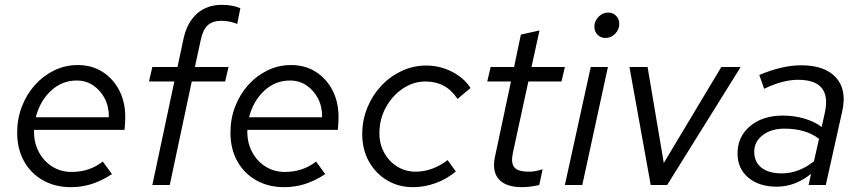

<svg xmlns="http://www.w3.org/2000/svg" viewBox="-20 -765 3557 794"><path d="M273 9Q208 9 157.5 -19.5Q107 -48 79 -99Q51 -150 51 -216Q51 -274 70.5 -324.5Q90 -375 124.5 -413.5Q159 -452 204.5 -474Q250 -496 302 -496Q359 -496 403 -468.5Q447 -441 472.5 -392.5Q498 -344 498 -281Q498 -257 495 -228H121Q119 -180 138.5 -140.5Q158 -101 194 -77.5Q230 -54 276 -54Q351 -54 405 -97L443 -45Q400 -17 359 -4Q318 9 273 9ZM128 -280H430Q431 -323 413.5 -357Q396 -391 366 -411.5Q336 -432 297 -432Q236 -432 190.5 -389.5Q145 -347 128 -280Z M610 0 701 -428H596L610 -488H714L739 -605Q754 -673 795 -709Q836 -745 898 -745Q920 -745 939 -741.5Q958 -738 974 -731L961 -666Q929 -679 896 -679Q859 -679 839 -660.5Q819 -642 810 -599L786 -488H925L911 -428H773L682 0Z M1155 9Q1090 9 1039.5 -19.5Q989 -48 961 -99Q933 -150 933 -216Q933 -274 952.5 -324.5Q972 -375 1006.5 -413.5Q1041 -452 1086.5 -474Q1132 -496 1184 -496Q1241 -496 1285 -468.5Q1329 -441 1354.5 -392.5Q1380 -344 1380 -281Q1380 -257 1377 -228H1003Q1001 -180 1020.5 -140.5Q1040 -101 1076 -77.5Q1112 -54 1158 -54Q1233 -54 1287 -97L1325 -45Q1282 -17 1241 -4Q1200 9 1155 9ZM1010 -280H1312Q1313 -323 1295.5 -357Q1278 -391 1248 -411.5Q1218 -432 1179 -432Q1118 -432 1072.5 -389.5Q1027 -347 1010 -280Z M1688 9Q1628 9 1580.5 -19.5Q1533 -48 1505.5 -97.5Q1478 -147 1478 -210Q1478 -268 1499 -319.5Q1520 -371 1556.5 -410Q1593 -449 1641 -471.5Q1689 -494 1743 -494Q1798 -494 1848 -469Q1898 -444 1926 -401L1872 -356Q1825 -428 1740 -428Q1689 -428 1645.5 -398.5Q1602 -369 1575.5 -320.5Q1549 -272 1549 -214Q1549 -169 1569 -133Q1589 -97 1623 -76Q1657 -55 1699 -55Q1735 -55 1769 -68Q1803 -81 1831 -103L1865 -56Q1827 -24 1781 -7.5Q1735 9 1688 9Z M2139 9Q2072 9 2043 -23.5Q2014 -56 2027 -117L2093 -428H1995L2009 -488H2106L2134 -622L2211 -639L2178 -488H2316L2302 -428H2165L2101 -133Q2092 -91 2107 -73Q2122 -55 2168 -55Q2180 -55 2191.5 -57Q2203 -59 2224 -65L2210 0Q2193 4 2175 6.5Q2157 9 2139 9Z M2484 -608Q2464 -608 2451 -621.5Q2438 -635 2438 -655Q2438 -670 2446 -683.5Q2454 -697 2467 -705Q2480 -713 2495 -713Q2515 -713 2528 -699.5Q2541 -686 2541 -666Q2541 -643 2524 -625.5Q2507 -608 2484 -608ZM2316 0 2423 -488H2494L2388 0Z M2671 0 2583 -488H2658L2725 -91L2963 -488H3043L2739 0Z M3192 7Q3119 7 3074.5 -30.5Q3030 -68 3030 -130Q3030 -200 3082 -243.5Q3134 -287 3217 -287Q3264 -287 3305.5 -275Q3347 -263 3378 -240L3391 -299Q3421 -435 3280 -435Q3250 -435 3216.5 -426.5Q3183 -418 3140 -398L3120 -455Q3215 -495 3293 -495Q3391 -495 3437 -444.5Q3483 -394 3463 -305L3395 0H3324L3334 -46Q3300 -19 3265 -6Q3230 7 3192 7ZM3213 -48Q3283 -48 3346 -98L3367 -191Q3312 -233 3224 -233Q3169 -233 3134 -206Q3099 -179 3099 -138Q3099 -95 3129 -71.5Q3159 -48 3213 -48Z"/></svg>

Font: Red Hat Text VF
Style: Italic
Weight: 400
Italic angle: -12°
Designer: Pentagram, MCKL
Foundry: Pentagram, MCKL
Version: Version 1.023